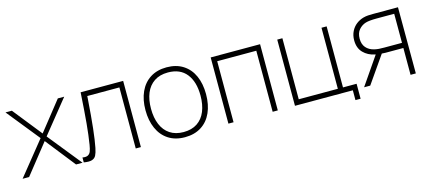

<svg xmlns="http://www.w3.org/2000/svg" viewBox="-51 -994 3389 1513"><g transform="rotate(-15 1644.0 -237.5)"><path d="M230 -273 15 -540H67L255 -304L442 -540H494L279 -273L499 0H446L255 -242L63 0H10Z M589 -122Q601 -196 609.8 -291Q618.5 -386 628 -540H975V0H933V-498H671L669 -468.5Q650.5 -202 627 -86Q619 -47 608.5 -27Q598 -7 575 0.2Q552 7.5 509 0V-40Q538 -35 553.8 -43.5Q569.5 -52 576.5 -70.5Q583.5 -89 589 -122Z M1085 -271Q1085 -356 1114.2 -420.2Q1143.5 -484.5 1199.2 -519.8Q1255 -555 1332 -555Q1411 -555 1466.5 -519.2Q1522 -483.5 1550.5 -419.5Q1579 -355.5 1579 -271Q1579 -185 1550.2 -120.5Q1521.5 -56 1465.8 -20.5Q1410 15 1332 15Q1253.5 15 1198 -21Q1142.5 -57 1113.8 -121.8Q1085 -186.5 1085 -271ZM1534 -271Q1534 -384 1482.5 -448.5Q1431 -513 1332 -513Q1265 -513 1219.8 -482.5Q1174.5 -452 1152.2 -397.8Q1130 -343.5 1130 -271Q1130 -197 1153 -142Q1176 -87 1221.2 -57Q1266.5 -27 1332 -27Q1398.5 -27 1443.8 -57.2Q1489 -87.5 1511.5 -142.5Q1534 -197.5 1534 -271Z M1689 -540H2092V0H2050V-498H1731V0H1689Z M2704 0H2232V-540H2274V-42H2593V-540H2635V-42H2746V80H2704Z M3175 -219H3029Q2993 -219 2947 -227Q2889.5 -238.5 2852.8 -276.2Q2816 -314 2816 -377Q2816 -418 2832 -450Q2848 -482 2874.5 -502.5Q2901 -523 2933 -532Q2953 -537.5 2973 -538.8Q2993 -540 3019 -540H3217L3218 0H3175ZM2961 -240H3013L2846 0H2796ZM3175 -261V-498H3031Q2971 -498 2941 -489Q2908.5 -479 2884.8 -451.8Q2861 -424.5 2861 -378Q2861 -333 2884.8 -305.5Q2908.5 -278 2950 -268Q2969 -263.5 2988.2 -262.2Q3007.5 -261 3031 -261Z"/></g></svg>

Font: Tap Sans
Style: Regular
Weight: 400
Designer: Tap Payments
Foundry: Tap Payments
Version: Version 1.001;Glyphs 3.1.2 (3151)